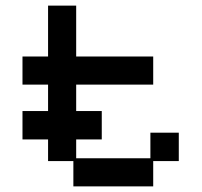

<svg xmlns="http://www.w3.org/2000/svg" viewBox="-20 -651 717 683"><path d="M241 12V-78H151V-155H60V-256H151V-350H60V-450H151V-631H251V-450H525V-350H251V-256H342V-155H251V-88H515V-179H616V-78H525V12Z"/></svg>

Font: Pixelify Sans
Style: Regular
Weight: 400
Designer: Stefie Justprince
Foundry: Typecalism Foundryline
Version: Version 1.000;February 13, 2025;FontCreator 15.0.0.3015 64-b